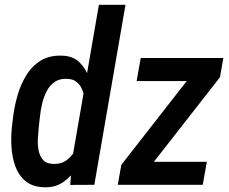

<svg xmlns="http://www.w3.org/2000/svg" viewBox="-20 -770 954 800"><path d="M282.2 -116.2 392.1 -750H502.9L373 0L272.5 0.5ZM29.8 -242.7 34.7 -283.7Q40 -326.7 53 -372.1Q65.9 -417.5 89.4 -456.1Q112.8 -494.6 149.4 -517.3Q186 -540 238.8 -538.1Q283.7 -536.6 310.3 -511.2Q336.9 -485.8 349.9 -447.5Q362.8 -409.2 365.7 -367.4Q368.7 -325.7 365.7 -291L358.4 -233.4Q352.1 -196.3 338.1 -153.3Q324.2 -110.4 301 -72.8Q277.8 -35.2 244.1 -11.7Q210.4 11.7 164.6 10.3Q114.7 8.8 85.7 -15.9Q56.6 -40.5 43.2 -78.9Q29.8 -117.2 27.6 -160.4Q25.4 -203.6 29.8 -242.7ZM146.5 -284.2 141.6 -241.7Q139.6 -221.2 137.9 -195.1Q136.2 -168.9 140.6 -144.5Q145 -120.1 159.4 -103.8Q173.8 -87.4 203.1 -86.9Q235.8 -85.9 259 -103.8Q282.2 -121.6 296.4 -149.4Q310.5 -177.2 316.9 -204.6L334 -319.3Q335 -338.4 332.3 -359.1Q329.6 -379.9 321.8 -398.2Q314 -416.5 299.3 -428.5Q284.7 -440.4 261.7 -441.4Q229.5 -443.4 208.3 -429Q187 -414.6 174.6 -390.1Q162.1 -365.7 155.5 -337.6Q148.9 -309.6 146.5 -284.2ZM841.8 -95.7 824.7 0H505.4L522.5 -95.7ZM896.5 -448.2 546.4 0H470.7L485.4 -83L833 -528.3H910.6ZM868.7 -528.3 851.6 -432.1H549.3L566.4 -528.3Z"/></svg>

Font: Roboto Condensed Medium
Style: Italic
Weight: 500
Italic angle: -12°
Designer: Christian Robertson
Foundry: Google
Version: Version 3.0; 2020